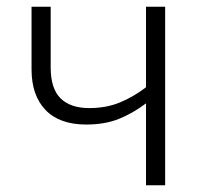

<svg xmlns="http://www.w3.org/2000/svg" viewBox="-20 -552 594 572"><path d="M131 -351Q131 -288 160.5 -259Q190 -230 246 -230Q296 -230 336.5 -246.5Q377 -263 415 -292V-532H472V0H415V-244Q375 -214 333.5 -197.5Q292 -181 237 -181Q157 -181 115.5 -224.5Q74 -268 74 -345V-532H131Z"/></svg>

Font: Noto Sans Display Light
Style: Regular
Weight: 300
Designer: Monotype Design Team
Foundry: Monotype Imaging Inc.
Version: Version 2.003